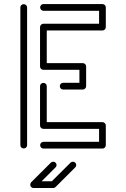

<svg xmlns="http://www.w3.org/2000/svg" viewBox="-20 -733 623 948"><path d="M97.2 0Q90.3 0 85.4 -4.6Q80.6 -9.3 80.6 -16.1V-696.3Q80.6 -703.1 85.4 -707.8Q90.3 -712.4 97.2 -712.4Q104 -712.4 108.9 -707.8Q113.8 -703.1 113.8 -696.3V-16.1Q113.8 -9.3 108.9 -4.6Q104 0 97.2 0ZM388.7 -291H291.5Q284.7 -291 280 -295.9Q275.4 -300.8 275.4 -307.6Q275.4 -314.5 280 -319.3Q284.7 -324.2 291.5 -324.2H372.1V-388.2H194.3Q187.5 -388.2 182.6 -393.1Q177.7 -397.9 177.7 -404.8V-599.1Q177.7 -606 182.6 -610.8Q187.5 -615.7 194.3 -615.7H469.2V-679.7H194.3Q187.5 -679.7 182.9 -684.8Q178.2 -689.9 178.2 -696.3Q178.2 -703.1 182.9 -708Q187.5 -712.9 194.3 -712.9H485.8Q492.7 -712.9 497.6 -708Q502.4 -703.1 502.4 -696.3V-599.1Q502.4 -592.3 497.6 -587.4Q492.7 -582.5 485.8 -582.5H210.9V-421.4H388.7Q395.5 -421.4 400.4 -416.5Q405.3 -411.6 405.3 -404.8V-307.6Q405.3 -300.8 400.4 -295.9Q395.5 -291 388.7 -291ZM485.8 0.5H194.3Q187.5 0.5 182.9 -4.4Q178.2 -9.3 178.2 -16.1Q178.2 -22.9 182.9 -27.8Q187.5 -32.7 194.3 -32.7H469.2V-96.7H194.3Q187.5 -96.7 182.6 -101.6Q177.7 -106.4 177.7 -113.3V-307.6Q177.7 -314.5 182.6 -319.1Q187.5 -323.7 194.3 -323.7Q201.2 -323.7 206.1 -319.1Q210.9 -314.5 210.9 -307.6V-129.9H485.8Q492.7 -129.9 497.6 -125Q502.4 -120.1 502.4 -113.3V-16.1Q502.4 -9.3 497.6 -4.4Q492.7 0.5 485.8 0.5ZM340.3 65.4Q346.7 65.4 351.6 70.3Q356.4 75.2 356.4 82Q356.4 88.4 351.6 93.3L254.4 190.4Q249.5 195.3 242.7 195.3H145.5Q135.7 195.3 130.4 185.1Q129.4 181.6 129.4 178.7Q129.4 172.4 133.8 167L231.4 69.8Q236.3 65.4 243.2 65.4Q249.5 65.4 254.4 70.3Q259.3 75.2 259.3 82Q259.3 88.4 254.4 93.3L185.5 162.1H235.8L328.6 69.8Q333.5 65.4 340.3 65.4Z"/></svg>

Font: Neon Sans
Style: Regular
Weight: 400
Designer: GGBot
Version: 0.80